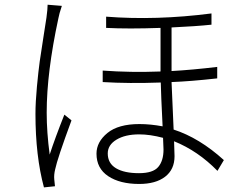

<svg xmlns="http://www.w3.org/2000/svg" viewBox="-20 -773 1040 817"><path d="M182.6 -752.9 243.2 -748Q231.4 -712.9 228.5 -695.3Q178.7 -464.8 178.7 -293.9Q178.7 -210 191.4 -115.2Q213.9 -184.6 253.9 -285.2L284.2 -260.7Q223.6 -96.7 214.8 -52.7Q209 -29.3 210.9 -9.8Q210.9 -3.9 213.9 19.5L167 24.4Q130.9 -109.4 130.9 -288.1Q130.9 -337.9 137.2 -405.3Q143.6 -472.7 148.9 -510.7Q154.3 -548.8 166 -623Q177.7 -697.3 177.7 -698.2Q182.6 -734.4 182.6 -752.9ZM675.8 -136.7Q675.8 -143.6 673.8 -186.5Q618.2 -201.2 572.3 -201.2Q512.7 -201.2 475.6 -178.7Q438.5 -156.2 438.5 -120.1Q438.5 -78.1 473.6 -57.1Q508.8 -36.1 571.3 -36.1Q630.9 -36.1 653.3 -62.5Q675.8 -88.9 675.8 -136.7ZM904.3 -488.3V-439.5Q791 -426.8 710 -423.8Q710.9 -398.4 718.8 -221.7Q828.1 -186.5 932.6 -91.8L905.3 -45.9Q822.3 -130.9 720.7 -171.9Q722.7 -121.1 722.7 -108.4Q722.7 -51.8 682.6 -21Q642.6 9.8 572.3 9.8Q490.2 9.8 440.4 -23.4Q390.6 -56.6 390.6 -119.1Q390.6 -168.9 437 -207Q483.4 -245.1 573.2 -245.1Q620.1 -245.1 671.9 -235.4Q665 -373 664.1 -421.9Q529.3 -417 417 -423.8V-472.7Q536.1 -463.9 663.1 -468.8V-654.3Q525.4 -649.4 431.6 -654.3V-702.1Q644.5 -685.5 879.9 -715.8V-668Q815.4 -661.1 710 -656.2V-470.7Q798.8 -475.6 904.3 -488.3Z"/></svg>

Font: GenEi Gothic M Light
Style: Regular
Weight: 300
Designer: o_tamon (Modified); [Source Han Sans]
Ryoko NISHIZUKA  (kana & ideographs); Paul D. Hunt (Latin, Greek & Cyrillic); Wenl
Version: Version 1.1a;Original Version 1.004